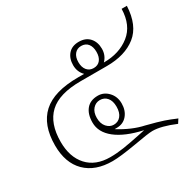

<svg xmlns="http://www.w3.org/2000/svg" viewBox="-136 -754 940 919"><g transform="rotate(-30 334.5 -294.0)"><path d="M475 -20Q452 -20 369 -5Q281 10 239 10Q144 10 90.5 -43Q37 -96 37 -193Q37 -306 99.5 -363Q162 -420 296 -420H329Q304 -445 304 -482Q304 -519 324.5 -542.5Q345 -566 383 -566Q421 -566 442 -542.5Q463 -519 463 -482Q463 -445 438 -420H439Q524 -420 581 -465Q638 -510 640 -600H669Q664 -494 603.5 -446Q543 -398 442 -398H297Q178 -398 123.5 -347Q69 -296 69 -194Q69 -110 113.5 -61Q158 -12 239 -12Q275 -12 314 -18Q353 -24 410 -36L443 -43Q348 -64 297.5 -104Q247 -144 247 -198Q247 -244 269 -270.5Q291 -297 333 -297Q366 -297 390 -271.5Q414 -246 414 -208Q414 -169 392.5 -143.5Q371 -118 335 -118H323Q393 -74 459 -60Q522 -44 551 -34Q580 -24 605 -13L613 -10L599 12Q523 -20 475 -20ZM433 -482Q433 -510 420 -526.5Q407 -543 383 -543Q360 -543 346.5 -526.5Q333 -510 333 -482Q333 -454 346.5 -437.5Q360 -421 383 -421Q407 -421 420 -437.5Q433 -454 433 -482ZM385 -207Q385 -239 370 -256.5Q355 -274 331 -274Q308 -274 292 -256Q276 -238 276 -207Q276 -175 292.5 -156.5Q309 -138 331 -138Q355 -138 370 -156Q385 -174 385 -207Z"/></g></svg>

Font: Taviraj Thin
Style: Regular
Weight: 250
Designer: Katatrad Team
Foundry: CadsonDemak
Version: Version 1.001